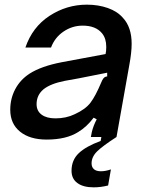

<svg xmlns="http://www.w3.org/2000/svg" viewBox="-20 -588 631 824"><path d="M545 -400Q545 -363 535 -309L480 0Q421 38 397 61.5Q373 85 373 113Q373 129 383 138Q393 147 413 147Q433 147 456 139L444 208Q413 216 382 216Q337 216 312 197.5Q287 179 287 145Q287 99 318 69.5Q349 40 412 17L415 0H370L374 -21Q380 -47 395 -76L382 -83Q352 -43 315 -21Q264 11 180 11Q108 11 66 -23Q24 -57 24 -117Q24 -165 45.5 -205.5Q67 -246 107 -272Q157 -304 245 -321L433 -356Q436 -367 436 -387Q436 -423 418 -445Q391 -478 335 -478Q290 -478 252.5 -452.5Q215 -427 199 -384H89Q119 -472 192.5 -520Q266 -568 353 -568Q402 -568 443 -553.5Q484 -539 508 -511Q545 -471 545 -400ZM440 -260V-276L319 -252L258 -241Q197 -229 167 -205Q137 -180 137 -141Q137 -112 158.5 -96Q180 -80 218 -80Q264 -80 301 -98Q347 -119 368.5 -147.5Q390 -176 414 -233Q419 -246 424.5 -252.5Q430 -259 440 -260Z"/></svg>

Font: Open Sauce Sans Medium Italic
Style: Regular
Weight: 500
Italic angle: -10°
Designer: Alfredo Marco Pradil
Foundry: Creative Sauce Fz LLC
Version: Version 1.477